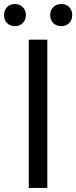

<svg xmlns="http://www.w3.org/2000/svg" viewBox="-41 -929 377 949"><path d="M101.1 0V-732.9H192.9V0ZM33.2 -799.8Q8.8 -799.8 -6.1 -814.9Q-21 -830.1 -21 -855Q-21 -878.4 -6.1 -893.8Q8.8 -909.2 33.2 -909.2Q56.2 -909.2 71.5 -893.8Q86.9 -878.4 86.9 -855Q86.9 -830.1 71.5 -814.9Q56.2 -799.8 33.2 -799.8ZM262.2 -799.8Q237.8 -799.8 222.4 -814.9Q207 -830.1 207 -855Q207 -878.4 222.4 -893.8Q237.8 -909.2 262.2 -909.2Q286.1 -909.2 301 -893.8Q315.9 -878.4 315.9 -855Q315.9 -830.1 301 -814.9Q286.1 -799.8 262.2 -799.8Z"/></svg>

Font: Source Han Sans CN
Style: Regular
Weight: 400
Designer: Ryoko NISHIZUKA  (kana, bopomofo & ideographs); Paul D. Hunt (Latin, Greek & Cyrillic); Sandoll Communications , Soo-you
Foundry: Adobe
Version: Version 2.004;hotconv 1.0.118;makeotfexe 2.5.65603